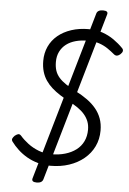

<svg xmlns="http://www.w3.org/2000/svg" viewBox="-77 -1203 947 1407"><g transform="rotate(5 396.5 -499.5)"><path d="M338 19Q288 19 244 6.5Q200 -6 163 -27.5Q126 -49 96.5 -76.5Q67 -104 45 -134Q37 -146 42 -156.5Q47 -167 57 -177Q71 -188 81.5 -191Q92 -194 103 -183Q129 -153 164 -126.5Q199 -100 243 -83Q287 -66 338 -66Q392 -66 438 -79.5Q484 -93 518 -118.5Q552 -144 570.5 -182Q589 -220 589 -269Q589 -302 578.5 -329Q568 -356 548 -379.5Q528 -403 498.5 -423.5Q469 -444 430 -464Q395 -483 363 -503.5Q331 -524 304.5 -547.5Q278 -571 258.5 -599.5Q239 -628 228.5 -663.5Q218 -699 218 -743Q218 -800 240 -848Q262 -896 303.5 -930.5Q345 -965 402.5 -984Q460 -1003 530 -1003Q587 -1003 632.5 -987Q678 -971 716 -944.5Q754 -918 785 -886Q795 -876 793 -864.5Q791 -853 778 -841Q766 -830 754.5 -828Q743 -826 732 -834Q706 -856 678 -875Q650 -894 615 -906Q580 -918 530 -918Q482 -918 442 -907Q402 -896 373 -874Q344 -852 327.5 -819Q311 -786 311 -743Q311 -707 320 -679.5Q329 -652 349 -629Q369 -606 400.5 -585Q432 -564 476 -541Q523 -517 560.5 -490Q598 -463 625 -430.5Q652 -398 666.5 -358.5Q681 -319 681 -270Q681 -206 655.5 -153Q630 -100 583.5 -61.5Q537 -23 474.5 -2Q412 19 338 19ZM248 150Q207 150 215 122L575 -1122Q583 -1149 623 -1149Q663 -1149 655 -1122L295 122Q287 150 248 150Z"/></g></svg>

Font: Playwrite AU SA
Style: Regular
Weight: 400
Designer: Veronika Burian, José Scaglione
Foundry: TypeTogether
Version: Version 1.002